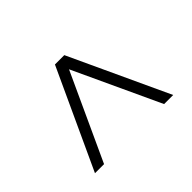

<svg xmlns="http://www.w3.org/2000/svg" viewBox="-100 -681 745 745"><g transform="rotate(45 272.0 -308.5)"><path d="M481.4 -94.2 73.2 -282.7V-334L481.4 -523.4V-473.6L125 -308.1L481.4 -144Z"/></g></svg>

Font: Elstob Medium
Style: Italic
Weight: 500
Italic angle: -20°
Designer: Peter S. Baker
Version: Version 1.015